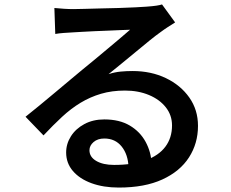

<svg xmlns="http://www.w3.org/2000/svg" viewBox="-20 -791 1040 865"><path d="M225 -755Q245 -753 268 -751.5Q291 -750 310 -750Q326 -750 359 -751Q392 -752 433 -753Q474 -754 515.5 -755Q557 -756 590 -758Q623 -760 640 -761Q668 -763 684.5 -765.5Q701 -768 710 -771L769 -690Q753 -680 736 -669Q719 -658 703 -646Q683 -632 654 -608.5Q625 -585 592 -557.5Q559 -530 527 -504Q495 -478 469 -457Q497 -466 523.5 -468.5Q550 -471 577 -471Q661 -471 727.5 -439Q794 -407 833 -351.5Q872 -296 872 -224Q872 -145 831.5 -82Q791 -19 711.5 17.5Q632 54 515 54Q446 54 392.5 34.5Q339 15 308.5 -20.5Q278 -56 278 -104Q278 -143 299.5 -177Q321 -211 360 -232Q399 -253 450 -253Q518 -253 564.5 -225.5Q611 -198 636 -152Q661 -106 663 -53L559 -38Q557 -95 528 -131Q499 -167 450 -167Q420 -167 401.5 -151Q383 -135 383 -114Q383 -84 413.5 -66Q444 -48 494 -48Q578 -48 636.5 -69Q695 -90 725 -130Q755 -170 755 -226Q755 -272 727 -307.5Q699 -343 651 -363Q603 -383 543 -383Q484 -383 435 -368.5Q386 -354 343 -328Q300 -302 259.5 -264.5Q219 -227 176 -181L95 -265Q123 -287 158 -316Q193 -345 229 -375Q265 -405 297 -432Q329 -459 351 -477Q372 -494 401 -518Q430 -542 461 -568Q492 -594 520 -617.5Q548 -641 566 -657Q551 -657 525 -655.5Q499 -654 468 -653Q437 -652 406 -650.5Q375 -649 348.5 -647.5Q322 -646 306 -645Q287 -644 266.5 -642.5Q246 -641 229 -638Z"/></svg>

Font: Noto Sans SC Thin SemiBold
Style: Regular
Weight: 600
Version: Version 2.004-H2;hotconv 1.0.118;makeotfexe 2.5.65603